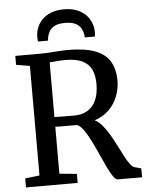

<svg xmlns="http://www.w3.org/2000/svg" viewBox="-63 -1030 827 1081"><g transform="rotate(-5 350.5 -490.0)"><path d="M39.5 0V-51L121 -60.5V-679.5L44 -692.5V-743H176.5Q210.5 -743 239 -745Q267.5 -747 292.2 -748.8Q317 -750.5 340 -750.5Q438 -750.5 496 -728Q554 -705.5 579.5 -661.8Q605 -618 605 -553.5Q605 -508.5 588.2 -465.8Q571.5 -423 538.8 -390.5Q506 -358 457.5 -343Q480 -332 500.2 -307.8Q520.5 -283.5 538.8 -252.5Q557 -221.5 573.2 -189.2Q589.5 -157 604.2 -128.8Q619 -100.5 632.5 -82Q646 -63.5 658 -60.5L695.5 -50V0H559Q546.5 0 532 -21.2Q517.5 -42.5 501.2 -76.5Q485 -110.5 467.5 -150Q450 -189.5 431.5 -226.2Q413 -263 394.5 -290Q376 -317 357 -325Q346 -325 328.5 -325Q311 -325 292 -325Q273 -325 257 -325.2Q241 -325.5 233.5 -326V-60.5L331.5 -51V0ZM348.5 -379.5Q389.5 -379.5 420.2 -397.8Q451 -416 468.2 -453Q485.5 -490 485.5 -547Q485.5 -592 470.8 -625.5Q456 -659 420 -677.2Q384 -695.5 321 -695.5Q307 -695.5 292 -694.5Q277 -693.5 262.2 -692.2Q247.5 -691 233.5 -690V-381Q247.5 -380 270.8 -379.8Q294 -379.5 316 -379.5Q338 -379.5 348.5 -379.5ZM339 -980.5Q390.5 -980.5 426.8 -961.5Q463 -942.5 482.5 -909.8Q502 -877 502 -836Q502 -830.5 501.5 -824.5Q501 -818.5 500 -812.5H442.5Q442.5 -815.5 442.5 -819.5Q442.5 -823.5 441.5 -828Q439 -845 430 -862.5Q421 -880 399.8 -891.8Q378.5 -903.5 339 -903.5Q300 -903.5 278.8 -891.8Q257.5 -880 248.5 -862.5Q239.5 -845 236.5 -828Q236 -823.5 235.8 -819.5Q235.5 -815.5 235.5 -812.5H178.5Q177.5 -818.5 177 -824.5Q176.5 -830.5 176.5 -836Q176.5 -877 195.8 -909.8Q215 -942.5 251.5 -961.5Q288 -980.5 339 -980.5Z"/></g></svg>

Font: Merriweather Medium
Style: Regular
Weight: 500
Version: Version 2.100